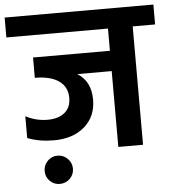

<svg xmlns="http://www.w3.org/2000/svg" viewBox="-83 -711 821 913"><g transform="rotate(-5 328.0 -254.5)"><path d="M118.5 36Q138 16 166 16Q194 16 214 36Q234 56 234 84Q234 112 214 131.5Q194 151 166 151Q138 151 118.5 131.5Q99 112 99 84Q99 56 118.5 36ZM-27 -660H683V-565H576V0H458V-362H294Q358 -322 358 -235Q358 -154 302.5 -106Q247 -58 156 -58Q86 -58 30 -80V-184Q79 -158 135 -158Q186 -158 216 -182.5Q246 -207 246 -253Q246 -305 206 -333.5Q166 -362 91 -362V-459H458V-565H-27Z"/></g></svg>

Font: Hind Semibold
Style: Regular
Weight: 600
Designer: Manushi Parikh, Satya Rajpurohit
Foundry: Indian Type Foundry
Version: Version 1.201;PS 1.0;hotconv 1.0.78;makeotf.lib2.5.61930; tt